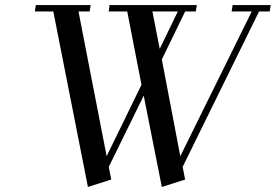

<svg xmlns="http://www.w3.org/2000/svg" viewBox="-20 -722 1086 756"><path d="M117.2 -676.8 121.1 -702.1H336.9L333 -676.8H289.1L399.9 -106.9L537.1 -388.2L481 -676.8H408.2L411.1 -702.1H754.9L751 -676.8H709L617.2 -487.8L689.9 -106.9L971.2 -676.8H892.1L896 -702.1H1045.9L1042 -676.8H1000L699.2 -64.9L709 -15.1L617.2 14.2L545.9 -345.2L408.2 -64.9L418 -15.1L326.2 14.2L189.9 -676.8ZM580.1 -676.8 608.9 -529.8 680.2 -676.8Z"/></svg>

Font: Dehuti Alt
Style: Bold-Italic
Weight: 700
Version: Version 1.2